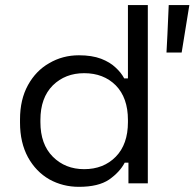

<svg xmlns="http://www.w3.org/2000/svg" viewBox="-20 -720 764 754"><path d="M290 13.7Q226.6 13.7 173.8 -15.6Q121.1 -45.9 89.8 -102.5Q58.6 -160.2 58.6 -238.3Q58.6 -242.2 58.6 -251Q58.6 -329.1 89.8 -385.7Q121.1 -442.4 172.9 -471.7Q225.6 -502.9 290 -502.9Q340.8 -502.9 377 -489.3Q412.1 -475.6 433.6 -455.1Q456.1 -434.6 467.8 -412.1Q472.7 -412.1 482.4 -412.1Q482.4 -484.4 482.4 -700.2Q502 -700.2 560.5 -700.2Q560.5 -525.4 560.5 0Q542 0 484.4 0Q484.4 -20.5 484.4 -81.1Q480.5 -81.1 469.7 -81.1Q450.2 -43.9 408.2 -14.6Q366.2 13.7 290 13.7ZM310.5 -55.7Q386.7 -55.7 434.6 -104.5Q482.4 -153.3 482.4 -240.2Q482.4 -243.2 482.4 -249Q482.4 -335.9 434.6 -384.8Q386.7 -432.6 310.5 -432.6Q236.3 -432.6 187.5 -384.8Q138.7 -335.9 138.7 -249Q138.7 -246.1 138.7 -240.2Q138.7 -153.3 187.5 -104.5Q236.3 -55.7 310.5 -55.7ZM633.8 -513.7Q636.7 -560.5 642.6 -700.2Q663.1 -700.2 723.6 -700.2Q715.8 -653.3 693.4 -513.7Q678.7 -513.7 633.8 -513.7Z"/></svg>

Font: Kadena Space Grotesk
Style: Regular
Weight: 400
Designer: Florian Karsten
Version: Version 2.000